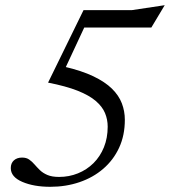

<svg xmlns="http://www.w3.org/2000/svg" viewBox="-20 -709 654 739"><path d="M291 -603 311 -617.5 214.5 -410.5 227 -452.5Q294 -437 339 -415.5Q384 -394 410.8 -367.8Q437.5 -341.5 449 -311.2Q460.5 -281 460.5 -248Q460.5 -188 438.5 -140.5Q416.5 -93 377.2 -59.2Q338 -25.5 285.8 -7.8Q233.5 10 173.5 10Q110 10 65.8 -9Q21.5 -28 21.5 -62Q21.5 -81 33.5 -91.8Q45.5 -102.5 65 -102.5Q81.5 -102.5 92.2 -95Q103 -87.5 112.5 -76.5Q122 -65.5 133.5 -54.2Q145 -43 162.5 -35.5Q180 -28 207.5 -28Q246 -28 280 -41.8Q314 -55.5 339.8 -81Q365.5 -106.5 380 -142.2Q394.5 -178 394.5 -221.5Q394.5 -249 384.2 -273.8Q374 -298.5 348.8 -320.2Q323.5 -342 278.8 -359.8Q234 -377.5 165 -391L301.5 -670H487.5L614 -689L562.5 -603Z"/></svg>

Font: Newsreader Text
Style: Italic
Weight: 400
Italic angle: -17°
Designer: Hugues Gentile
Foundry: Production Type
Version: Version 1.001